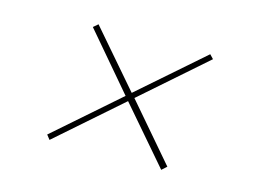

<svg xmlns="http://www.w3.org/2000/svg" viewBox="-60 -586 724 548"><g transform="rotate(15 302.0 -311.5)"><path d="M121.1 -133.8 309.1 -298.8 451.2 -133.8 465.8 -147 324.2 -312 512.2 -477.1 501 -488.8 313 -324.2 170.9 -488.8 157.2 -477.1 309.1 -298.8 324.2 -312 313 -324.2 110.8 -147Z"/></g></svg>

Font: Human Sans Thin
Style: Italic
Weight: 100
Italic angle: -8°
Designer: Tim Radville
Foundry: Continuum
Version: Version 1.000;FEAKit 1.0